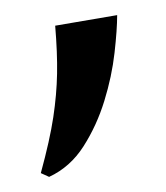

<svg xmlns="http://www.w3.org/2000/svg" viewBox="-20 -734 220 254"><path d="M53 -700 135 -714Q135 -695 131.5 -664Q128 -633 118 -600.5Q108 -568 90.5 -540.5Q73 -513 45 -500L34 -505Q46 -549 50.5 -579Q55 -609 55.5 -636.5Q56 -664 53 -700Z"/></svg>

Font: Cinzel Eorzea
Style: Regular
Weight: 500
Designer: Natanael Gama
Version: Version 2.000